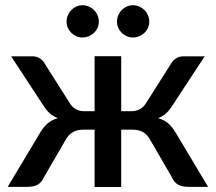

<svg xmlns="http://www.w3.org/2000/svg" viewBox="-20 -730 844 750"><path d="M793 0H719Q690.5 0 675.2 -9Q660 -18 651.5 -37.5L565 -186.5Q554.5 -205.5 537.5 -214.5Q520.5 -223.5 499 -223.5H453.5V0.5H349.5V-223.5H304.5Q282.5 -223.5 265.8 -214.5Q249 -205.5 238 -186.5L151.5 -37.5Q143 -18 127.8 -9Q112.5 0 84 0H10L136 -210.5Q149 -233 165.2 -247.2Q181.5 -261.5 206 -268.5Q187.5 -275.5 174.2 -287.5Q161 -299.5 149 -318.5L23.5 -510H108Q123 -510 135.5 -502Q148 -494 155 -481L252 -328Q262 -311.5 276 -303.5Q290 -295.5 311 -295.5H349.5V-510.5H453.5V-295.5H490.5Q532 -295.5 551 -328L648 -481Q655 -494 667.8 -502Q680.5 -510 695.5 -510H779.5L654 -318.5Q642 -299.5 629 -287.5Q616 -275.5 597.5 -268.5Q622 -261.5 638 -247.2Q654 -233 667 -210.5ZM366 -645.5Q366 -632.5 361 -621.2Q356 -610 347.2 -601.8Q338.5 -593.5 326.8 -588.5Q315 -583.5 302 -583.5Q289.5 -583.5 278.2 -588.5Q267 -593.5 258.5 -601.8Q250 -610 245 -621.2Q240 -632.5 240 -645.5Q240 -658.5 245 -670.2Q250 -682 258.5 -690.8Q267 -699.5 278.2 -704.5Q289.5 -709.5 302 -709.5Q315 -709.5 326.8 -704.5Q338.5 -699.5 347.2 -690.8Q356 -682 361 -670.2Q366 -658.5 366 -645.5ZM563 -645.5Q563 -632.5 558 -621.2Q553 -610 544.2 -601.8Q535.5 -593.5 524 -588.5Q512.5 -583.5 499.5 -583.5Q486.5 -583.5 475.2 -588.5Q464 -593.5 455.5 -601.8Q447 -610 442 -621.2Q437 -632.5 437 -645.5Q437 -658.5 442 -670.2Q447 -682 455.5 -690.8Q464 -699.5 475.2 -704.5Q486.5 -709.5 499.5 -709.5Q512.5 -709.5 524 -704.5Q535.5 -699.5 544.2 -690.8Q553 -682 558 -670.2Q563 -658.5 563 -645.5Z"/></svg>

Font: Lato 2
Style: Regular
Weight: 600
Designer: Lukasz Dziedzic with Adam Twardoch and Botio Nikoltchev
Foundry: tyPoland Lukasz Dziedzic
Version: Version 2.015; 2015-08-06; http://www.latofonts.com/